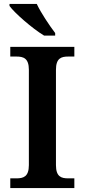

<svg xmlns="http://www.w3.org/2000/svg" viewBox="-20 -951 428 971"><path d="M203 -771H259V-784C230 -822 187 -886 166 -931H28V-921C53 -886 143 -807 203 -771ZM32 0H356V-49H325C290 -49 263 -57 263 -116V-598C263 -657 290 -665 325 -665H356V-714H32V-665H63C98 -665 126 -657 126 -598V-116C126 -57 98 -49 63 -49H32Z"/></svg>

Font: Noto Serif Semi
Style: Regular
Weight: 600
Designer: Monotype Design Team
Foundry: Monotype Imaging Inc.
Version: Version 1.002